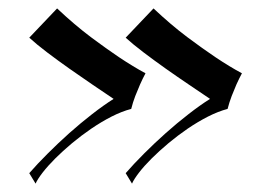

<svg xmlns="http://www.w3.org/2000/svg" viewBox="-20 -481 632 458"><path d="M49.8 -391.1 116.2 -460.9Q158.2 -421.4 196.3 -392.8Q234.4 -364.3 263.7 -344.7Q297.9 -321.8 327.1 -306.2Q320.3 -293.5 314 -279.3Q308.6 -267.1 302.7 -252Q296.9 -236.8 293 -221.2Q270.5 -215.3 246.1 -202.9Q221.7 -190.4 197.8 -174.1Q173.8 -157.7 151.6 -139.2Q129.4 -120.6 111.6 -102.8Q93.8 -85 81.5 -69.1Q69.3 -53.2 64.9 -43L49.8 -67.9Q68.8 -89.8 93.8 -114.7Q118.7 -139.6 145.5 -163.6Q172.4 -187.5 199.7 -208.7Q227.1 -230 251 -245.1Q228.5 -260.3 200.7 -279.1Q172.9 -297.9 145.3 -317.4Q117.7 -336.9 92.5 -356Q67.4 -375 49.8 -391.1ZM279.8 -391.1 346.2 -460.9Q388.2 -421.4 426.3 -392.8Q464.4 -364.3 493.7 -344.7Q527.8 -321.8 557.1 -306.2Q550.3 -293.5 543.9 -279.3Q538.6 -267.1 532.7 -252Q526.9 -236.8 522.9 -221.2Q500.5 -215.3 476.1 -202.9Q451.7 -190.4 427.7 -174.1Q403.8 -157.7 381.6 -139.2Q359.4 -120.6 341.6 -102.8Q323.7 -85 311.5 -69.1Q299.3 -53.2 294.9 -43L279.8 -67.9Q298.8 -89.8 323.7 -114.7Q348.6 -139.6 375.5 -163.6Q402.3 -187.5 429.7 -208.7Q457 -230 481 -245.1Q458.5 -260.3 430.7 -279.1Q402.8 -297.9 375.2 -317.4Q347.7 -336.9 322.5 -356Q297.4 -375 279.8 -391.1Z"/></svg>

Font: Quintessential
Style: Regular
Weight: 400
Designer: Astigmatic (AOETI)
Foundry: Astigmatic (AOETI)
Version: Version 1.000